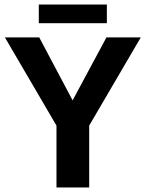

<svg xmlns="http://www.w3.org/2000/svg" viewBox="-20 -823 640 843"><path d="M371.6 -271.5V0H228V-271.5L1.5 -658.7H152.3L298.8 -382.3L447.3 -658.7H598.1ZM150.4 -803.2H449.2V-721.2H150.4Z"/></svg>

Font: Liberation Mono
Style: Bold
Weight: 700
Monospace: yes
Designer: Steve Matteson
Foundry: Ascender Corporation
Version: Version 2.1.5